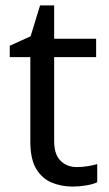

<svg xmlns="http://www.w3.org/2000/svg" viewBox="-20 -679 401 709"><path d="M264 -62Q284 -62 305 -65.5Q326 -69 339 -73V-6Q325 1 299 5.5Q273 10 249 10Q207 10 171.5 -4.5Q136 -19 114 -55Q92 -91 92 -156V-468H16V-510L93 -545L128 -659H180V-536H335V-468H180V-158Q180 -109 203.5 -85.5Q227 -62 264 -62Z"/></svg>

Font: Noto Sans Khmer UI
Style: Regular
Weight: 400
Designer: Danh Hong and the Monotype Design Team
Foundry: Monotype Imaging Inc.
Version: Version 2.002